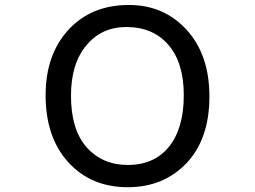

<svg xmlns="http://www.w3.org/2000/svg" viewBox="-20 -742 1040 783"><path d="M257.8 -81.1Q166 -182.6 166 -353.5Q166 -518.6 258.8 -620.1Q351.6 -721.7 505.9 -721.7Q649.4 -721.7 742.2 -619.1Q834 -517.6 834 -348.6Q834 -174.8 740.2 -76.2Q646.5 21.5 501 21.5Q350.6 21.5 257.8 -81.1ZM669.9 -144.5Q729.5 -219.7 729.5 -353.5Q729.5 -486.3 667 -558.6Q604.5 -631.8 495.1 -631.8Q393.6 -631.8 332 -556.6Q269.5 -482.4 269.5 -351.6Q269.5 -213.9 333 -141.6Q397.5 -69.3 501 -69.3Q609.4 -69.3 669.9 -144.5Z"/></svg>

Font: FakePearl
Style: Regular
Weight: 400
Version: Version 1.2